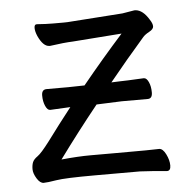

<svg xmlns="http://www.w3.org/2000/svg" viewBox="-42 -523 574 575"><g transform="rotate(-5 245.0 -235.5)"><path d="M166 -209H165L106 -206H105Q97 -206 91 -219.5Q85 -233 85 -251Q85 -269 100 -269H165L214 -270Q276 -346 338 -415L191 -404Q164 -403 122 -397H120Q101 -397 86 -430Q80 -444 80 -454.5Q80 -465 87 -465H89Q115 -463 136 -463H168Q180 -463 190 -464L346 -475L382 -481H386Q408 -479 426 -449Q434 -437 434 -428.5Q434 -420 421 -413Q408 -406 402 -399Q347 -336 295 -272L320 -273Q335 -273 392 -276H393Q401 -276 407 -263Q413 -250 413 -231.5Q413 -213 399 -213H321L245 -210Q183 -133 126 -55Q176 -60 214 -60H291Q403 -60 419 -61H420Q431 -61 440 -43Q449 -25 449 -9Q449 7 438 7Q397 3 357 1H222Q132 1 105 5.5Q78 10 67 10Q56 10 46.5 -5.5Q37 -21 37 -33.5Q37 -46 40.5 -54.5Q44 -63 55.5 -71Q67 -79 92 -112Q129 -162 166 -209Z"/></g></svg>

Font: QiushuiShotai
Style: Regular
Weight: 600
Designer: Fontworks Inc.
Foundry: Fontworks Inc.
Version: Version 1.250